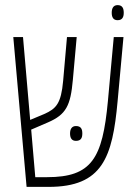

<svg xmlns="http://www.w3.org/2000/svg" viewBox="-20 -731 534 751"><path d="M440 -652C459 -652 464 -665 464 -681C464 -698 459 -711 440 -711C423 -711 417 -698 417 -681C417 -664 423 -652 440 -652ZM84 0H170C381 0 420 -115 440 -335L463 -586H425L402 -335C381 -111 339 -38 164 -38H118L102 -224L167 -252C239 -283 256 -318 265 -419L280 -586H242L227 -415C219 -326 200 -306 153 -285L98 -262L70 -586H32ZM254 -209C254 -192 260 -180 277 -180C297 -180 302 -192 302 -209C302 -226 297 -238 277 -238C261 -238 254 -226 254 -209Z"/></svg>

Font: Noto Sans Hebrew ExtraCondensed ExtraLight
Style: Regular
Weight: 200
Width: 2
Designer: Monotype Design Team
Foundry: Monotype Imaging Inc.
Version: Version 2.004